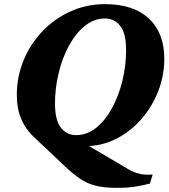

<svg xmlns="http://www.w3.org/2000/svg" viewBox="-20 -705 812 925"><path d="M293.5 97 140 -48Q102 -84 81.5 -133.5Q61 -183 61 -247.5Q61 -335.5 93.5 -414.2Q126 -493 184 -554Q242 -615 319.5 -650Q397 -685 486.5 -685Q624 -685 697.8 -615.2Q771.5 -545.5 771.5 -422.5Q771.5 -340.5 742.5 -266.2Q713.5 -192 663 -133.5Q612.5 -75 547 -40Q481.5 -5 408.5 -1.5L525 67Q567.5 92 594.8 108.2Q622 124.5 648.8 131.5Q675.5 138.5 715.5 136L702 179.5Q669.5 188 632.5 194Q595.5 200 542 200Q480.5 200 439.2 189.2Q398 178.5 364.8 155.5Q331.5 132.5 293.5 97ZM245 -206.5Q245 -126.5 273 -90.2Q301 -54 346.5 -54Q399.5 -54 443.8 -89.8Q488 -125.5 520.2 -185Q552.5 -244.5 570 -317.2Q587.5 -390 587.5 -463.5Q587.5 -543.5 559.5 -579.8Q531.5 -616 486 -616Q433 -616 388.8 -580.2Q344.5 -544.5 312.2 -485Q280 -425.5 262.5 -352.8Q245 -280 245 -206.5Z"/></svg>

Font: Newsreader 16pt ExtraBold
Style: Italic
Weight: 800
Italic angle: -17°
Designer: Hugues Gentile
Foundry: Production Type
Version: Version 1.003; ttfautohint (v1.8.3)